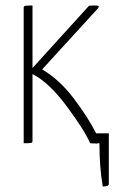

<svg xmlns="http://www.w3.org/2000/svg" viewBox="-20 -520 417 697"><path d="M329 -36H375V148Q375 157 353 157Q341 88 341 0H336Q335 1 330 1Q326 1 317 0.5Q308 0 307 0Q289 -44 223.5 -132.5Q158 -221 98 -251V-57V-8Q98 -2 92 -1Q86 0 66 0V-492Q66 -498 72 -499Q78 -500 98 -500V-273L303 -499Q305 -500 330 -500Q344 -500 335 -489L133 -268Q196 -231 247.5 -163Q299 -95 329 -36Z"/></svg>

Font: Yanone Kaffeesatz Thin
Style: Regular
Weight: 250
Designer: Yanone (Cyrillic: Daniel Pouzeot)
Foundry: Yanone
Version: Version 1.003;PS 001.003;hotconv 1.0.88;makeotf.lib2.5.64775